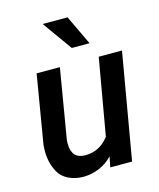

<svg xmlns="http://www.w3.org/2000/svg" viewBox="-114 -831 766 923"><g transform="rotate(-15 269.5 -370.0)"><path d="M310.5 -750 380.4 -602.5H292L186.5 -750ZM322.3 0 332.5 -52.2Q303.7 -21.5 265.1 -5.6Q226.6 10.3 186.5 10.3Q146.5 10.3 113.5 -5.6Q80.6 -21.5 64.5 -50.8Q38.6 -98.1 38.6 -157.2Q38.6 -171.9 40 -187L97.2 -528.3H212.9L155.3 -185.5Q153.8 -174.8 153.8 -163.6Q153.8 -87.4 221.7 -87.4Q294.4 -87.4 339.8 -147.9L406.2 -528.3H522L430.7 0Z"/></g></svg>

Font: Mardoto Medium
Style: Italic
Weight: 500
Italic angle: -12°
Designer: Christian Robertson, Vahan Hovhannisyan
Foundry: Google
Version: Version 1.000